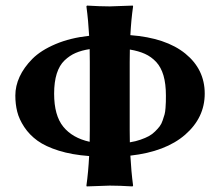

<svg xmlns="http://www.w3.org/2000/svg" viewBox="-20 -668 792 691"><path d="M300.8 -106.4C298.8 -67.7 295.6 -32.2 291 0L292 2.9L375 0C397.8 0 425.1 1 457 2.9L459 0C454.4 -34.5 451.2 -70.5 449.2 -107.9C533.9 -117.4 599.6 -142.5 646.5 -183.3C693.4 -224.2 716.8 -273.4 716.8 -331.1C716.8 -389.3 693.5 -437.3 647 -475.1C600.4 -512.9 534.5 -535 449.2 -541.5C451.2 -579.3 454.4 -613.8 459 -645L458 -647.9L375 -645C352.2 -645 324.9 -646 293 -647.9L291 -645C295.6 -611.2 298.8 -575.8 300.8 -539.1C255.5 -534.2 215.3 -524.3 179.9 -509.3C144.6 -494.3 116.8 -476.6 96.4 -456.1C76.1 -435.5 60.8 -414.1 50.5 -391.8C40.3 -369.5 35.2 -347 35.2 -324.2C35.2 -303.7 37.4 -284.3 42 -266.1C46.5 -247.9 55 -229.4 67.4 -210.7C79.8 -192 95.6 -175.6 115 -161.6C134.4 -147.6 159.9 -135.7 191.7 -125.7C223.4 -115.8 259.8 -109.4 300.8 -106.4ZM302.7 -157.7C261.4 -166.8 229.7 -184.9 207.8 -211.9C185.8 -238.9 174.8 -278.6 174.8 -331.1C174.8 -359 178 -383.1 184.3 -403.1C190.7 -423.1 200 -439 212.4 -450.7C224.8 -462.4 238.1 -471.4 252.4 -477.5C266.8 -483.7 283.5 -488.3 302.7 -491.2C303.1 -481.1 303.2 -465.7 303.2 -444.8V-200.2C303.2 -181.3 303.1 -167.2 302.7 -157.7ZM447.3 -155.8C446.9 -165.2 446.8 -180 446.8 -200.2V-444.8C446.8 -465 446.9 -480 447.3 -489.7C468.4 -486.2 486.6 -481 501.7 -474.1C516.8 -467.3 530.3 -457.6 542 -445.1C553.7 -432.5 562.5 -416.3 568.4 -396.2C574.2 -376.2 577.1 -352.2 577.1 -324.2C577.1 -314.5 577.1 -307 576.9 -301.8C576.7 -296.5 576.3 -289.1 575.7 -279.5C575 -269.9 573.9 -262.2 572.3 -256.3C570.6 -250.5 568.4 -243.2 565.4 -234.6C562.5 -226 558.9 -218.9 554.7 -213.4C550.5 -207.8 545 -201.7 538.3 -195.1C531.7 -188.4 524.2 -182.8 515.9 -178.2C507.6 -173.7 497.6 -169.4 485.8 -165.3C474.1 -161.2 461.3 -158 447.3 -155.8Z"/></svg>

Font: Linux Biolinum G
Style: Bold
Weight: 700
Designer: Philipp H. Poll
Foundry: Philipp H. Poll
Version: Version 1.1.0